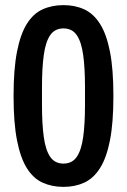

<svg xmlns="http://www.w3.org/2000/svg" viewBox="-20 -718 496 750"><path d="M228 12Q183 12 146.5 -4.5Q110 -21 85 -61Q60 -101 46.5 -169.5Q33 -238 33 -343Q33 -448 46.5 -516.5Q60 -585 85 -625Q110 -665 146.5 -681.5Q183 -698 228 -698Q273 -698 309 -681.5Q345 -665 370.5 -625Q396 -585 409.5 -516.5Q423 -448 423 -343Q423 -238 409.5 -169.5Q396 -101 370.5 -61Q345 -21 309 -4.5Q273 12 228 12ZM228 -79Q262 -79 280 -105.5Q298 -132 305 -183Q312 -234 312 -308V-378Q312 -452 305 -503Q298 -554 280 -580.5Q262 -607 228 -607Q194 -607 176 -580.5Q158 -554 151 -503Q144 -452 144 -378V-308Q144 -234 151 -183Q158 -132 176 -105.5Q194 -79 228 -79Z"/></svg>

Font: Archivo Narrow SemiBold
Style: Regular
Weight: 600
Designer: Hector Gatti
Foundry: Omnibus-Type
Version: Version 3.002